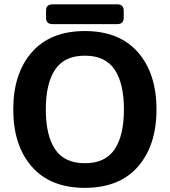

<svg xmlns="http://www.w3.org/2000/svg" viewBox="-20 -862 794 898"><path d="M227.1 -749Q195.3 -749 195.3 -778.3V-812.5Q195.3 -841.8 227.1 -841.8H526.9Q558.6 -841.8 558.6 -812.5V-778.3Q558.6 -749 526.9 -749ZM42 -350.1Q42 -518.6 128.9 -617.7Q215.8 -716.8 377 -716.8Q538.1 -716.8 625 -617.7Q711.9 -518.6 711.9 -350.1Q711.9 -181.6 625 -82.5Q538.1 16.6 377 16.6Q215.8 16.6 128.9 -82.5Q42 -181.6 42 -350.1ZM194.3 -350.1Q194.3 -228 238 -163.3Q281.7 -98.6 377 -98.6Q472.2 -98.6 515.9 -163.3Q559.6 -228 559.6 -350.1Q559.6 -472.2 515.9 -536.9Q472.2 -601.6 377 -601.6Q281.7 -601.6 238 -536.9Q194.3 -472.2 194.3 -350.1Z"/></svg>

Font: Istok Web
Style: Bold
Weight: 700
Designer: Andrey V. Panov
Foundry: Andrey V. Panov
Version: Version 1.0.2g